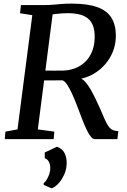

<svg xmlns="http://www.w3.org/2000/svg" viewBox="-20 -771 706 1064"><path d="M6.5 0 10 -41.5 77 -54 159 -687 91 -697.5 96 -743H228Q253.5 -743 275.8 -745Q298 -747 322.2 -749Q346.5 -751 376.5 -751Q465.5 -751 519.2 -731.5Q573 -712 597.2 -673Q621.5 -634 622 -576Q622.5 -513.5 593.8 -459.8Q565 -406 513.5 -371Q462 -336 394.5 -329L416.5 -337Q433 -338.5 450.5 -319.5Q468 -300.5 484 -272.2Q500 -244 512.8 -216.2Q525.5 -188.5 533.5 -171.5Q548.5 -136.5 559.2 -112.2Q570 -88 580 -73Q590 -58 603 -51.5Q616 -45 636 -44.5L630.5 0H505Q495 0 484.5 -12Q474 -24 461.8 -48.8Q449.5 -73.5 434.5 -112.5Q421.5 -147 407.8 -183Q394 -219 380 -250Q366 -281 352.2 -301.8Q338.5 -322.5 325.5 -326Q323 -326 309.2 -325.8Q295.5 -325.5 276.8 -325.5Q258 -325.5 239.5 -325.5Q221 -325.5 210 -325.5L217 -380Q227.5 -380 245.5 -379.8Q263.5 -379.5 282.8 -379.5Q302 -379.5 316.8 -379.8Q331.5 -380 336 -380Q375.5 -382.5 407.2 -397.5Q439 -412.5 461.2 -438Q483.5 -463.5 494.8 -498.5Q506 -533.5 504.5 -577Q503 -638 468 -668Q433 -698 354 -698Q344.5 -698 323.8 -696.8Q303 -695.5 282.5 -693Q262 -690.5 253 -686L276 -726L189.5 -54L281 -41.5L277.5 0ZM222 253.5 222.5 243.5Q232 236.5 240.2 222.2Q248.5 208 254 190.8Q259.5 173.5 258.5 158.5Q258.5 140.5 250.5 125.2Q242.5 110 228 106V74L296 42Q326.5 54 338.2 78Q350 102 349.5 135.5Q348.5 169 334.8 198.5Q321 228 301.8 248Q282.5 268 265.5 272.5Z"/></svg>

Font: Merriweather Medium
Style: Italic
Weight: 500
Italic angle: -7.8°
Version: Version 2.101